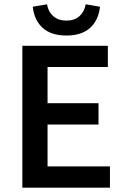

<svg xmlns="http://www.w3.org/2000/svg" viewBox="-20 -865 578 885"><path d="M176.8 -736.3Q137.7 -772 130.9 -834L196.8 -845.2Q202.1 -811 225.6 -790.5Q249 -770 286.1 -770Q323.2 -770 346.2 -790.5Q369.1 -811 375 -845.2L440.9 -834Q434.1 -771.5 395 -736.3Q356 -701.2 286.1 -701.2Q216.3 -701.2 176.8 -736.3ZM83 0V-653.8H477.1V-556.2H199.2V-389.2H434.1V-291H199.2V-98.1H486.8V0Z"/></svg>

Font: SourceSansPro-Semibold
Style: Regular
Weight: 600
Designer: Paul D. Hunt
Foundry: Adobe Systems Incorporated
Version: Version 2.020;PS 2.0;hotconv 1.0.86;makeotf.lib2.5.63406